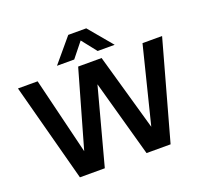

<svg xmlns="http://www.w3.org/2000/svg" viewBox="-142 -1024 1271 1193"><g transform="rotate(-20 493.0 -428.0)"><path d="M424.5 -856.5H543.5L674.5 -700H562L485 -797.5L407 -700H293ZM17 -650.5H147L270.5 -143.5L415 -650.5H570L714 -143.5L840.5 -650.5H970L789.5 0H630.5L490 -506L354.5 0H190Z"/></g></svg>

Font: Overused Grotesk SemiBold
Style: Regular
Weight: 610
Version: Version 0.004